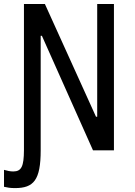

<svg xmlns="http://www.w3.org/2000/svg" viewBox="-34 -750 674 958"><path d="M169 0V-571.5H175L430 0H534.5V-730H451V-167.5H445L190 -730H85.5V0C85 79.5 73.5 105.5 32 105.5C18 105.5 2.5 102.5 -14 97.5V182C3 186 18 188.5 40.5 188.5C134 188.5 169 149 169 0Z"/></svg>

Font: Monaspace Neon
Style: Regular
Weight: 400
Designer: Riley Cran & the Lettermatic Team
Foundry: Lettermatic
Version: Version 1.200 (Monaspace Neon)